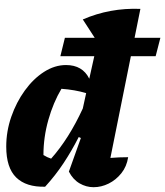

<svg xmlns="http://www.w3.org/2000/svg" viewBox="-20 -772 688 800"><path d="M486 -752H487V-751ZM168 6Q89 8 47.5 -32.5Q6 -73 6 -161Q6 -225 27 -285.5Q48 -346 83.5 -395Q119 -444 163.5 -472.5Q208 -501 255 -501Q324 -501 352 -444L386 -597L325 -691Q438 -740 565 -735L440 -114Q476 -117 514 -117Q508 -78 485.5 -50Q463 -22 432.5 -7Q402 8 370 8Q339 8 311.5 -8Q284 -24 267 -57L317 -197L308 -201Q279 -144 245 -92.5Q211 -41 168 6ZM161 -126Q177 -116 193 -111Q267 -194 325 -320L339 -384Q292 -398 236 -402Q202 -345 181.5 -272.5Q161 -200 161 -126ZM250.4 -614.5H648.3L628.5 -537.7H231.5Z"/></svg>

Font: Piazzolla ExtraBold
Style: Italic
Weight: 800
Italic angle: -11.3°
Designer: Juan Pablo del Peral
Foundry: Huerta Tipografica
Version: Version 1.330